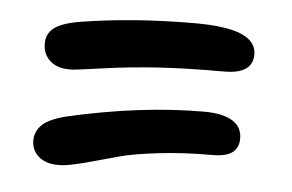

<svg xmlns="http://www.w3.org/2000/svg" viewBox="-38 -574 776 510"><g transform="rotate(5 350.0 -319.5)"><path d="M152.8 -372.1Q112.3 -369.1 91.1 -387Q69.8 -404.8 69.8 -435.1Q69.8 -460.4 89.6 -476.1Q109.4 -491.7 158.2 -500Q300.3 -522.9 461.9 -522.9Q547.4 -522.9 587.2 -505.6Q627 -488.3 627 -454.1Q627 -401.9 551.8 -401.9Q446.3 -401.9 373.3 -397Q300.3 -392.1 232.4 -382.6Q164.6 -373 152.8 -372.1ZM151.9 -117.2Q109.4 -112.3 85.7 -129.2Q62 -146 62 -175.8Q62 -199.2 79.6 -216.8Q97.2 -234.4 143.1 -246.1Q337.9 -291 507.8 -291Q556.6 -291 582.8 -275.1Q608.9 -259.3 608.9 -228Q608.9 -204.1 592.8 -191.2Q576.7 -178.2 538.1 -178.2Q460 -178.2 394.8 -170.4Q329.6 -162.6 294.4 -153.1Q259.3 -143.6 218.8 -132.3Q178.2 -121.1 151.9 -117.2Z"/></g></svg>

Font: Shantell Sans Bouncy
Style: Regular
Weight: 600
Designer: Stephen Nixon, Anya Danilova, Shantell Martin
Foundry: Arrow Type
Version: Version 1.006;[9816181b4]